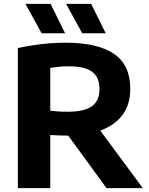

<svg xmlns="http://www.w3.org/2000/svg" viewBox="-20 -969 766 989"><path d="M72 0V-721.5Q107 -729 147.8 -735.5Q188.5 -742 232 -745.5Q275.5 -749 317.5 -749Q483 -749 567 -691.8Q651 -634.5 651 -511Q651 -431.5 611.8 -378Q572.5 -324.5 499.2 -297.5Q426 -270.5 324 -270.5Q301 -270.5 280.8 -271.5Q260.5 -272.5 239 -273.5V0ZM528.5 0 278.5 -343H462L715.5 0ZM329 -393.5Q412.5 -393.5 452.5 -421.2Q492.5 -449 492.5 -510.5Q492.5 -552 475.2 -577.8Q458 -603.5 423 -615.5Q388 -627.5 334 -627.5Q306.5 -627.5 283.2 -625.2Q260 -623 239 -619V-398.5Q254.5 -397 268.8 -395.8Q283 -394.5 297.8 -394Q312.5 -393.5 329 -393.5ZM403.5 -797.5 320.5 -949H449.5L524.5 -797.5ZM194.5 -797.5 111 -949H240.5L315.5 -797.5Z"/></svg>

Font: Encode Sans SemiExpanded
Style: Bold
Weight: 700
Width: 6
Designer: Multiple Designers
Foundry: Impallari Type
Version: Version 3.002